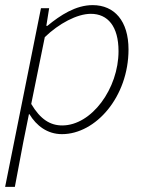

<svg xmlns="http://www.w3.org/2000/svg" viewBox="-22 -512 565 750"><path d="M-2 218H36L69 43L91 -66H93C120 -21 163 12 220 12C352 12 480 -134 480 -319C480 -430 425 -492 340 -492C274 -492 214 -453 163 -411H159L170 -480H138ZM221 -22C175 -22 136 -45 100 -106L153 -367C208 -420 279 -458 333 -458C399 -458 441 -409 441 -312C441 -166 336 -22 221 -22Z"/></svg>

Font: Source Sans Pro Light
Style: Italic
Weight: 300
Italic angle: -11°
Designer: Paul D. Hunt
Foundry: Adobe Systems Incorporated
Version: Version 3.006;hotconv 1.0.111;makeotfexe 2.5.65597